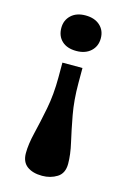

<svg xmlns="http://www.w3.org/2000/svg" viewBox="-113 -582 568 841"><g transform="rotate(15 171.0 -162.0)"><path d="M214 -300V-232Q214 -154 226 -89Q238 -24 250 28Q262 80 262 122Q262 165 232.5 183.5Q203 202 165 202Q122 202 96.5 183Q71 164 71 124Q71 84 84 30.5Q97 -23 110 -89Q123 -155 123 -233V-300ZM168 -526Q209 -526 233.5 -504Q258 -482 258 -446Q258 -410 233.5 -387.5Q209 -365 168 -365Q126 -365 102.5 -387Q79 -409 79 -446Q79 -481 103 -503.5Q127 -526 168 -526Z"/></g></svg>

Font: Literata
Style: Bold
Weight: 700
Designer: Latin by Veronika Burian and Jose Scaglione. Greek by Irene Vlachou. Cyrillic by Vera Evstafieva.
Foundry: TypeTogether
Version: Version 3.103; ttfautohint (v1.8.4.7-5d5b);gftools[0.9.29]